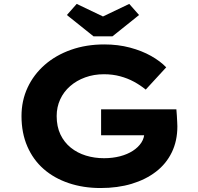

<svg xmlns="http://www.w3.org/2000/svg" viewBox="-20 -938 999 968"><path d="M486.7 10Q400.3 10 326.7 -14.7Q253.2 -39.4 200.1 -85.9Q147 -132.4 117.7 -200Q88.4 -267.6 88.4 -352.9Q88.4 -430.7 119.2 -496.6Q150 -562.5 205.8 -611.3Q261.7 -660 338.1 -687Q414.6 -714 505.5 -714Q575.5 -714 635.4 -698Q695.4 -682 741.7 -655.9Q788.1 -629.8 818 -598.5L714.7 -486.3Q687.4 -508.6 655.3 -526Q623.2 -543.4 585.5 -553.5Q547.9 -563.7 503.8 -563.7Q453.1 -563.7 409.5 -547.8Q365.9 -532 333.6 -503.7Q301.2 -475.5 283.5 -436.9Q265.7 -398.3 265.7 -352.9Q265.7 -299.8 284.7 -260Q303.7 -220.3 336.8 -193.6Q369.9 -166.9 413.1 -153.6Q456.2 -140.4 504.6 -140.4Q547.6 -140.4 585.1 -150.1Q622.5 -159.9 649.9 -177.7Q677.3 -195.4 692.9 -219.4Q708.4 -243.4 708 -272.4L707.6 -293.6L731 -256H489.7V-386.9H869.2Q870.6 -373.9 871.6 -356Q872.6 -338.2 873.4 -322.6Q874.2 -307 874.2 -301Q874.2 -227.6 846.1 -169.9Q818.1 -112.1 766.4 -72.4Q714.6 -32.6 644 -11.3Q573.3 10 486.7 10ZM451.6 -754.7 317.2 -862.3 366.7 -918.3 514.2 -847.8H484.2L631.6 -918.3L681.1 -862.3L546.8 -754.7Z"/></svg>

Font: Lexend Giga
Style: Regular
Weight: 400
Designer: Bonnie Shaver-Troup, Thomas Jockin
Foundry: Lexend
Version: Version 1.007